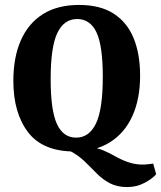

<svg xmlns="http://www.w3.org/2000/svg" viewBox="-20 -603 652 777"><path d="M199 -9 265 -14Q313 -14 344 -9Q375 -4 399 6Q423 16 449 31Q478 47 504 55Q530 63 557 63Q570 63 580.5 61.5Q591 60 600 59L612 102Q597 120 565 137Q533 154 495 154Q454 154 425.5 139Q397 124 374 101.5Q351 79 328 55.5Q305 32 274.5 14Q244 -4 199 -9ZM34 -276Q34 -371 64.5 -440Q95 -509 154 -546Q213 -583 300 -583Q386 -583 440.5 -547.5Q495 -512 521 -448Q547 -384 547 -297Q547 -202 515.5 -133Q484 -64 424.5 -27Q365 10 281 10Q153 10 93.5 -68Q34 -146 34 -276ZM185 -283Q185 -156 210.5 -101Q236 -46 288 -46Q341 -46 368.5 -103.5Q396 -161 396 -292Q396 -418 370.5 -472Q345 -526 292 -526Q239 -526 212 -469.5Q185 -413 185 -283Z"/></svg>

Font: Rasa
Style: Regular
Weight: 400
Designer: Anna Giedrys (Yrsa+Rasa design), David Brezina (Yrsa art-direction, Rasa art-direction, design)
Foundry: Rosetta Type Foundry
Version: Version 2.004